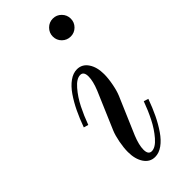

<svg xmlns="http://www.w3.org/2000/svg" viewBox="-225 -728 785 785"><g transform="rotate(-45 167.0 -336.0)"><path d="M229.2 -668.7Q244.6 -684.1 266.1 -684.1Q287.6 -684.1 302.7 -668.7Q317.9 -653.3 317.9 -631.8Q317.9 -610.4 302.7 -595.2Q287.6 -580.1 266.1 -580.1Q244.6 -580.1 229.2 -595.2Q213.9 -610.4 213.9 -631.8Q213.9 -653.3 229.2 -668.7ZM61 -273.9 41 -279.8Q54.7 -317.9 70.1 -349.9Q85.4 -381.8 104.2 -409.2Q123 -436.5 144.8 -452.1Q166.5 -467.8 189 -467.8Q218.8 -467.8 236.3 -441.9Q253.9 -416 253.9 -375Q253.9 -350.6 248 -320.1Q242.2 -289.6 233.9 -270L165 -108.9Q148.9 -69.3 148.9 -43Q148.9 -14.2 168.9 -14.2Q190.4 -14.2 215.1 -42.7Q239.7 -71.3 257.8 -107.2Q275.9 -143.1 290 -182.1L310.1 -175.8Q296.4 -137.7 281 -105.7Q265.6 -73.7 246.8 -46.4Q228 -19 206.3 -3.4Q184.6 12.2 162.1 12.2Q132.3 12.2 114.7 -13.9Q97.2 -40 97.2 -81.1Q97.2 -105.5 103 -136Q108.9 -166.5 117.2 -186L186 -347.2Q202.1 -386.7 202.1 -413.1Q202.1 -441.9 182.1 -441.9Q160.6 -441.9 136 -413.3Q111.3 -384.8 93.3 -348.9Q75.2 -313 61 -273.9Z"/></g></svg>

Font: Flanker Steampunk
Style: Italic
Weight: 400
Italic angle: -12°
Designer: Alexey Kryukov, Leonardo Di Lena
Foundry: Alexey Kryukov, Leonardo Di Lena
Version: 1.210